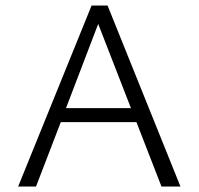

<svg xmlns="http://www.w3.org/2000/svg" viewBox="-20 -678 722 698"><path d="M476 -234H201L111 0H46L313 -658H371L636 0H567ZM456 -285 337 -591 220 -285Z"/></svg>

Font: Ysabeau Semilight
Style: Regular
Weight: 300
Designer: Christian Thalmann (Catharsis Fonts)
Version: Version 0.003